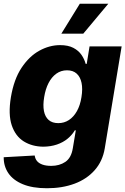

<svg xmlns="http://www.w3.org/2000/svg" viewBox="-38 -795 673 1031"><path d="M214.4 215.8Q136.2 215.8 84.2 194.1Q32.2 172.4 6.8 134.8Q-18.6 97.2 -18.1 49.3L148.4 40Q150.4 57.1 160.6 69.6Q170.9 82 190.2 88.9Q209.5 95.7 237.3 95.7Q281.2 95.7 313 74.2Q344.7 52.7 353 1L369.1 -95.2H363.8Q349.1 -70.3 325 -50.3Q300.8 -30.3 267.8 -19Q234.9 -7.8 194.8 -7.3Q134.8 -7.8 89.8 -35.6Q44.9 -63.5 25.1 -122.1Q5.4 -180.7 20.5 -272.9Q36.6 -369.1 77.6 -430.9Q118.7 -492.7 173.1 -522.7Q227.5 -552.7 284.7 -552.7Q327.6 -552.7 355.7 -538.1Q383.8 -523.4 399.7 -500.2Q415.5 -477.1 421.9 -452.1H427.7L442.9 -545.9H615.2L524.4 2.4Q512.7 71.3 470.2 119.1Q427.7 167 362.1 191.4Q296.4 215.8 214.4 215.8ZM274.9 -133.8Q306.6 -133.8 332 -150.4Q357.4 -167 375 -198.2Q392.6 -229.5 399.4 -273.4Q406.7 -317.9 399.9 -350.1Q393.1 -382.3 373.5 -399.9Q354 -417.5 321.8 -417.5Q289.6 -417.5 264.4 -399.4Q239.3 -381.3 222.7 -349.1Q206.1 -316.9 199.2 -273.4Q191.9 -230 198 -198.7Q204.1 -167.5 223.4 -150.6Q242.7 -133.8 274.9 -133.8ZM291.5 -614.3 390.6 -774.9H543.5L409.2 -614.3Z"/></svg>

Font: Inter Tight ExtraBold
Style: Italic
Weight: 800
Italic angle: -9.39999°
Designer: Rasmus Andersson
Foundry: rsms
Version: Version 3.004